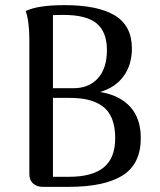

<svg xmlns="http://www.w3.org/2000/svg" viewBox="-20 -727 624 747"><path d="M369.1 -369.1Q445.3 -356.9 486.6 -311.5Q527.8 -266.1 527.8 -189.9Q527.8 -88.9 457 -44.4Q386.2 0 247.1 0H147Q123 0 108.6 -13.2Q94.2 -26.4 94.2 -49.8V-571.8Q94.2 -642.1 80.1 -684.1Q127 -707 231 -707Q361.3 -707 427.2 -666.7Q493.2 -626.5 493.2 -538.1Q493.2 -475.1 460.9 -430.7Q428.7 -386.2 369.1 -369.1ZM228 -668.9Q194.8 -668.9 186 -668V-383.8H262.2Q324.2 -382.8 360.1 -421.6Q396 -460.4 396 -532.2Q396 -602.1 356.4 -635.5Q316.9 -668.9 228 -668.9ZM248 -39.1Q338.4 -39.1 383.3 -75.4Q428.2 -111.8 428.2 -189Q428.2 -234.4 415.5 -265.6Q402.8 -296.9 378.2 -314.2Q353.5 -331.5 322.5 -338.9Q291.5 -346.2 249 -346.2H186V-39.1Z"/></svg>

Font: Arima Madurai Medium
Style: Regular
Weight: 500
Designer: Joana Correia and Natanael Gama
Foundry: NDISCOVER
Version: Version 1.019;PS 001.019;hotconv 1.0.88;makeotf.lib2.5.64775